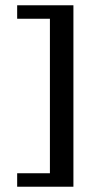

<svg xmlns="http://www.w3.org/2000/svg" viewBox="-20 -650 343 727"><path d="M45 57V6H169V-579H45V-630H258V57Z"/></svg>

Font: Alumni Sans SemiBold
Style: Regular
Weight: 600
Designer: Robert E. Leuschke
Foundry: Robert E. Leuschke
Version: Version 1.018